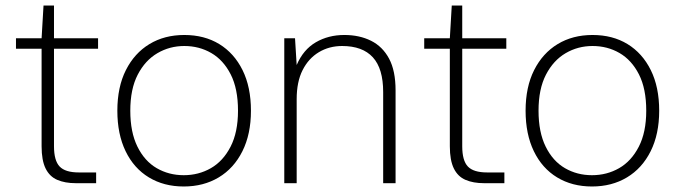

<svg xmlns="http://www.w3.org/2000/svg" viewBox="-20 -665 2461 697"><path d="M255 0Q216 0 188 -12Q160 -24 145.5 -53.5Q131 -83 131 -134V-488H38V-526H131L138 -645H176V-526H336V-488H176V-134Q176 -82 196.5 -60.5Q217 -39 266 -39H329V0Z M647 12Q575 12 520.5 -21Q466 -54 436 -116Q406 -178 406 -263Q406 -349 437 -410.5Q468 -472 522.5 -505Q577 -538 649 -538Q722 -538 776 -505Q830 -472 860.5 -410.5Q891 -349 891 -263Q891 -178 860 -116Q829 -54 774 -21Q719 12 647 12ZM647 -29Q701 -29 745.5 -54.5Q790 -80 817 -132.5Q844 -185 844 -263Q844 -343 817.5 -395Q791 -447 747 -472.5Q703 -498 649 -498Q596 -498 551.5 -472Q507 -446 480 -394Q453 -342 453 -263Q453 -185 479 -132.5Q505 -80 549 -54.5Q593 -29 647 -29Z M1012 0V-526H1051L1057 -429Q1081 -485 1126.5 -511.5Q1172 -538 1230 -538Q1285 -538 1327 -517Q1369 -496 1392.5 -452Q1416 -408 1416 -337V0H1371V-331Q1371 -416 1333.5 -457Q1296 -498 1222 -498Q1175 -498 1137.5 -475.5Q1100 -453 1078.5 -410.5Q1057 -368 1057 -305V0Z M1737 0Q1698 0 1670 -12Q1642 -24 1627.5 -53.5Q1613 -83 1613 -134V-488H1520V-526H1613L1620 -645H1658V-526H1818V-488H1658V-134Q1658 -82 1678.5 -60.5Q1699 -39 1748 -39H1811V0Z M2129 12Q2057 12 2002.5 -21Q1948 -54 1918 -116Q1888 -178 1888 -263Q1888 -349 1919 -410.5Q1950 -472 2004.5 -505Q2059 -538 2131 -538Q2204 -538 2258 -505Q2312 -472 2342.5 -410.5Q2373 -349 2373 -263Q2373 -178 2342 -116Q2311 -54 2256 -21Q2201 12 2129 12ZM2129 -29Q2183 -29 2227.5 -54.5Q2272 -80 2299 -132.5Q2326 -185 2326 -263Q2326 -343 2299.5 -395Q2273 -447 2229 -472.5Q2185 -498 2131 -498Q2078 -498 2033.5 -472Q1989 -446 1962 -394Q1935 -342 1935 -263Q1935 -185 1961 -132.5Q1987 -80 2031 -54.5Q2075 -29 2129 -29Z"/></svg>

Font: DM Sans 9pt ExtraLight
Style: Regular
Weight: 250
Version: Version 4.004;gftools[0.9.30]